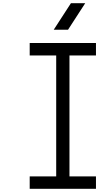

<svg xmlns="http://www.w3.org/2000/svg" viewBox="-20 -1187 707 1207"><path d="M317.7 -1000 425.8 -1166.7H515.6L407.6 -1000ZM583.3 -916.7V-838.5H416.7V-78.1H583.3V0H166.7V-78.1H333.3V-838.5H166.7V-916.7Z"/></svg>

Font: TypoPRO Monoid
Style: Regular
Weight: 400
Width: 4
Monospace: yes
Designer: Andreas Larsen (@larsenwork)
Version: Version 0.61